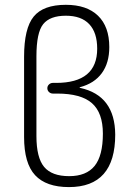

<svg xmlns="http://www.w3.org/2000/svg" viewBox="-20 -760 540 790"><path d="M129.9 -528.3V-200.2Q129.9 -111.3 161.6 -73.2Q193.4 -35.2 264.6 -35.2Q335 -35.2 369.1 -77.1Q403.3 -119.1 403.3 -210Q403.3 -295.9 358.4 -335.4Q313.5 -375 214.8 -375H197.3Q188.5 -375 181.6 -381.3Q174.8 -387.7 174.8 -397Q174.8 -406.2 181.6 -412.6Q188.5 -418.9 197.3 -418.9H210.9Q379.9 -418.9 379.9 -559.6Q379.9 -626 347.2 -660.6Q314.5 -695.3 251 -695.3Q185.5 -695.3 157.7 -660.6Q129.9 -626 129.9 -528.3ZM263.7 9.8Q169.9 9.8 124.5 -39.1Q79.1 -87.9 79.1 -196.3V-526.4Q79.1 -643.6 118.7 -691.9Q158.2 -740.2 251 -740.2Q336.9 -740.2 383.3 -695.3Q429.7 -650.4 429.7 -566.4Q429.7 -501 398.9 -459Q368.2 -417 309.6 -401.4Q307.6 -401.4 307.6 -400.4Q307.6 -398.4 309.6 -398.4Q453.1 -367.2 454.1 -206.1Q454.1 9.8 263.7 9.8Z"/></svg>

Font: Rounded-X Mgen+ 1m light
Style: Regular
Weight: 200
Designer: [Source Han Sans]
Ryoko NISHIZUKA  (kana & ideographs); Paul D. Hunt (Latin, Greek & Cyrillic); Wenlong ZHANG  (bopomofo
Version: Version 1.059.20150602